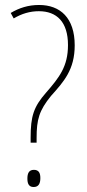

<svg xmlns="http://www.w3.org/2000/svg" viewBox="-20 -744 348 771"><path d="M103 -191V-171H127V-190C127 -264 137 -300 185 -359C236 -416 280 -464 280 -562C280 -672 222 -724 137 -724C93 -724 57 -712 23 -692L35 -670C67 -689 100 -699 136 -699C208 -699 253 -656 253 -563C253 -477 218 -433 165 -372C115 -315 103 -277 103 -191ZM90 -27C90 -8 95 7 115 7C135 7 142 -7 142 -29C142 -49 136 -62 116 -62C95 -62 90 -46 90 -27Z"/></svg>

Font: Noto Sans Lao UI Cond Thin
Style: Regular
Weight: 100
Width: 3
Designer: Monotype Design Team
Foundry: Monotype Imaging Inc.
Version: Version 2.000